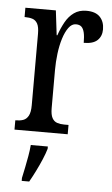

<svg xmlns="http://www.w3.org/2000/svg" viewBox="-54 -583 492 841"><g transform="rotate(5 191.5 -162.5)"><path d="M23 0V-41H26Q44 -41 58 -46Q72 -51 80.5 -66.5Q89 -82 89 -113V-427Q89 -457 81 -471.5Q73 -486 59 -490.5Q45 -495 27 -495H24V-536H158L171 -428H174Q185 -460 200 -487Q215 -514 237.5 -530Q260 -546 292 -546Q332 -546 351.5 -525.5Q371 -505 371 -471Q371 -441 352 -423Q333 -405 292 -405Q292 -433 288 -450Q284 -467 275.5 -475Q267 -483 251 -483Q233 -483 219 -464Q205 -445 195.5 -414.5Q186 -384 181.5 -347.5Q177 -311 177 -276V-108Q177 -79 185 -64.5Q193 -50 207 -45.5Q221 -41 238 -41H257V0ZM74 208Q79 185 84 160.5Q89 136 93.5 110.5Q98 85 100 61H175V71Q169 92 157.5 119Q146 146 132.5 173Q119 200 107 221H74Z"/></g></svg>

Font: Noto Serif Khmer ExtraCondensed
Style: Regular
Weight: 400
Width: 2
Designer: Danh Hong and the Monotype Design Team
Foundry: Monotype Imaging Inc.
Version: Version 2.004